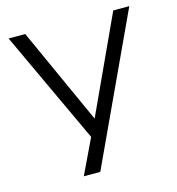

<svg xmlns="http://www.w3.org/2000/svg" viewBox="-107 -813 837 906"><g transform="rotate(-15 311.5 -360.0)"><path d="M191.3 0 272.7 -170.7 16.7 -720H98L311 -249.7L528 -720H606.3L271.7 0Z"/></g></svg>

Font: Manrope ExtraLight
Style: Regular
Weight: 200
Designer: Mikhail Sharanda
Foundry: Mikhail Sharanda
Version: Version 4.505